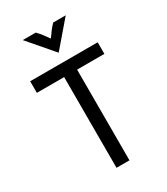

<svg xmlns="http://www.w3.org/2000/svg" viewBox="-203 -924 886 1016"><g transform="rotate(-30 239.5 -416.5)"><path d="M200 0V-554.2H33.3V-625H445.8V-554.2H279.2V0ZM238.9 -681.2 108.3 -833.3H187.5Q202.1 -818.8 213.9 -803.1Q225.7 -787.5 241 -766Q256.2 -787.5 268.1 -803.1Q279.9 -818.8 294.4 -833.3H370.8L240.3 -681.2Z"/></g></svg>

Font: Afacad Flux
Style: Regular
Weight: 400
Designer: Kristian Moeller
Foundry: Dicotype
Version: Version 1.100